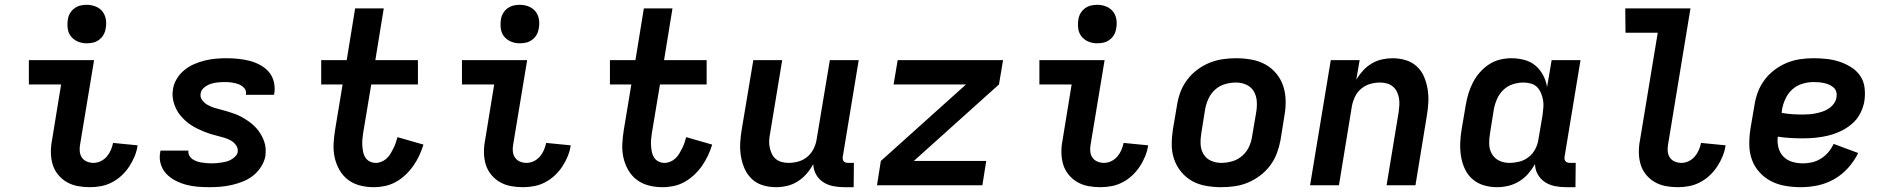

<svg xmlns="http://www.w3.org/2000/svg" viewBox="-20 -770 7840 798"><path d="M354 8Q328 8 303.5 3.5Q279 -1 258 -13Q237 -25 221.5 -44Q206 -63 199 -86Q192 -109 191.5 -135Q191 -161 196 -186L234 -419H100V-520H371L313 -170Q310 -155 311.5 -140.5Q313 -126 320.5 -115Q328 -104 341 -98.5Q354 -93 368 -93Q384 -93 398.5 -100Q413 -107 423.5 -119Q434 -131 440.5 -146Q447 -161 450 -176L552 -166Q549 -144 540 -121.5Q531 -99 517.5 -78.5Q504 -58 486 -41Q468 -24 446 -12.5Q424 -1 400.5 3.5Q377 8 354 8ZM340 -590Q321 -590 304 -597Q287 -604 275.5 -618Q264 -632 261.5 -651Q259 -670 262 -689Q264 -703 271 -715Q278 -727 289.5 -735.5Q301 -744 314 -747Q327 -750 341 -750Q360 -750 377.5 -743Q395 -736 406 -722Q417 -708 420 -689Q423 -670 419 -651Q417 -637 410 -625Q403 -613 391.5 -604.5Q380 -596 367 -593Q354 -590 340 -590Z M851 8Q826 8 801 6Q776 4 752.5 -2.5Q729 -9 708 -20Q687 -31 671 -48Q655 -65 648 -88.5Q641 -112 646 -138L647 -144H764L763 -143Q762 -132 767 -123Q772 -114 780 -108.5Q788 -103 798 -99.5Q808 -96 818 -94.5Q828 -93 839 -92Q850 -91 860 -91Q870 -91 880.5 -92Q891 -93 901 -94.5Q911 -96 921 -98.5Q931 -101 940.5 -106.5Q950 -112 958 -120Q966 -128 968 -138Q970 -154 961 -166.5Q952 -179 939.5 -186Q927 -193 912.5 -197.5Q898 -202 883 -205.5Q868 -209 854 -213.5Q840 -218 826.5 -223.5Q813 -229 800 -235.5Q787 -242 774.5 -250Q762 -258 751.5 -267.5Q741 -277 731.5 -288Q722 -299 715 -312Q708 -325 703.5 -339Q699 -353 697.5 -368Q696 -383 699 -399Q702 -421 714.5 -442Q727 -463 746 -478.5Q765 -494 787 -503.5Q809 -513 831.5 -518.5Q854 -524 876.5 -526Q899 -528 921 -528Q946 -528 970.5 -525.5Q995 -523 1018 -517Q1041 -511 1062 -499.5Q1083 -488 1097.5 -471Q1112 -454 1118 -430.5Q1124 -407 1120 -382L1119 -376H1002V-377Q1005 -393 995 -404Q985 -415 971.5 -420Q958 -425 943.5 -427Q929 -429 914 -429Q900 -429 885 -427.5Q870 -426 856 -421.5Q842 -417 829 -406.5Q816 -396 814 -382Q811 -367 820 -354.5Q829 -342 842 -334.5Q855 -327 869 -322.5Q883 -318 897.5 -314.5Q912 -311 926.5 -306.5Q941 -302 955 -297Q969 -292 982 -285Q995 -278 1007 -270Q1019 -262 1030 -252.5Q1041 -243 1050 -232Q1059 -221 1066 -208.5Q1073 -196 1078 -182Q1083 -168 1084 -152.5Q1085 -137 1083 -121Q1079 -99 1065.5 -77.5Q1052 -56 1032.5 -40.5Q1013 -25 990.5 -16Q968 -7 944.5 -1.5Q921 4 897.5 6Q874 8 851 8Z M1534 8Q1504 8 1476.5 1Q1449 -6 1427 -22.5Q1405 -39 1391 -63.5Q1377 -88 1371 -115.5Q1365 -143 1366.5 -172.5Q1368 -202 1373 -232L1404 -419H1315V-520H1421L1456 -735H1575L1540 -520H1717V-419H1523L1489 -215Q1487 -202 1486 -189Q1485 -176 1486 -163Q1487 -150 1489.5 -137.5Q1492 -125 1499 -114.5Q1506 -104 1517.5 -98.5Q1529 -93 1542 -93Q1554 -93 1566 -98Q1578 -103 1587.5 -112Q1597 -121 1603.5 -132Q1610 -143 1615.5 -154Q1621 -165 1625 -177Q1629 -189 1632 -200L1740 -169Q1733 -146 1722.5 -123.5Q1712 -101 1698 -81Q1684 -61 1665.5 -43.5Q1647 -26 1625.5 -14Q1604 -2 1580.5 3Q1557 8 1534 8Z M2154 8Q2128 8 2103.5 3.5Q2079 -1 2058 -13Q2037 -25 2021.5 -44Q2006 -63 1999 -86Q1992 -109 1991.5 -135Q1991 -161 1996 -186L2034 -419H1900V-520H2171L2113 -170Q2110 -155 2111.5 -140.5Q2113 -126 2120.5 -115Q2128 -104 2141 -98.5Q2154 -93 2168 -93Q2184 -93 2198.5 -100Q2213 -107 2223.5 -119Q2234 -131 2240.5 -146Q2247 -161 2250 -176L2352 -166Q2349 -144 2340 -121.5Q2331 -99 2317.5 -78.5Q2304 -58 2286 -41Q2268 -24 2246 -12.5Q2224 -1 2200.5 3.5Q2177 8 2154 8ZM2140 -590Q2121 -590 2104 -597Q2087 -604 2075.5 -618Q2064 -632 2061.5 -651Q2059 -670 2062 -689Q2064 -703 2071 -715Q2078 -727 2089.5 -735.5Q2101 -744 2114 -747Q2127 -750 2141 -750Q2160 -750 2177.5 -743Q2195 -736 2206 -722Q2217 -708 2220 -689Q2223 -670 2219 -651Q2217 -637 2210 -625Q2203 -613 2191.5 -604.5Q2180 -596 2167 -593Q2154 -590 2140 -590Z M2734 8Q2704 8 2676.5 1Q2649 -6 2627 -22.5Q2605 -39 2591 -63.5Q2577 -88 2571 -115.5Q2565 -143 2566.5 -172.5Q2568 -202 2573 -232L2604 -419H2515V-520H2621L2656 -735H2775L2740 -520H2917V-419H2723L2689 -215Q2687 -202 2686 -189Q2685 -176 2686 -163Q2687 -150 2689.5 -137.5Q2692 -125 2699 -114.5Q2706 -104 2717.5 -98.5Q2729 -93 2742 -93Q2754 -93 2766 -98Q2778 -103 2787.5 -112Q2797 -121 2803.5 -132Q2810 -143 2815.5 -154Q2821 -165 2825 -177Q2829 -189 2832 -200L2940 -169Q2933 -146 2922.5 -123.5Q2912 -101 2898 -81Q2884 -61 2865.5 -43.5Q2847 -26 2825.5 -14Q2804 -2 2780.5 3Q2757 8 2734 8Z M3206 8Q3177 8 3150.5 0Q3124 -8 3105 -26Q3086 -44 3075 -68.5Q3064 -93 3059.5 -120.5Q3055 -148 3056.5 -176Q3058 -204 3063 -233L3111 -520H3231L3181 -217Q3178 -202 3177 -187Q3176 -172 3179 -158Q3182 -144 3187.5 -131.5Q3193 -119 3203.5 -110Q3214 -101 3228 -97Q3242 -93 3257 -93Q3277 -93 3297.5 -98.5Q3318 -104 3334.5 -117.5Q3351 -131 3361 -150.5Q3371 -170 3374 -190L3429 -520H3549L3483 -120Q3482 -115 3482.5 -109.5Q3483 -104 3486.5 -100Q3490 -96 3495 -94.5Q3500 -93 3506 -93H3529L3528 8H3489Q3465 8 3442.5 3.5Q3420 -1 3401.5 -13Q3383 -25 3372 -44.5Q3361 -64 3360 -88Q3349 -67 3332.5 -48Q3316 -29 3295.5 -16Q3275 -3 3251.5 2.5Q3228 8 3206 8Z M3625 0 3641 -101 3995 -419H3694L3711 -520H4149L4132 -419L3778 -101H4079L4063 0Z M4554 8Q4528 8 4503.5 3.5Q4479 -1 4458 -13Q4437 -25 4421.5 -44Q4406 -63 4399 -86Q4392 -109 4391.5 -135Q4391 -161 4396 -186L4434 -419H4300V-520H4571L4513 -170Q4510 -155 4511.5 -140.5Q4513 -126 4520.5 -115Q4528 -104 4541 -98.5Q4554 -93 4568 -93Q4584 -93 4598.5 -100Q4613 -107 4623.5 -119Q4634 -131 4640.5 -146Q4647 -161 4650 -176L4752 -166Q4749 -144 4740 -121.5Q4731 -99 4717.5 -78.5Q4704 -58 4686 -41Q4668 -24 4646 -12.5Q4624 -1 4600.5 3.5Q4577 8 4554 8ZM4540 -590Q4521 -590 4504 -597Q4487 -604 4475.5 -618Q4464 -632 4461.5 -651Q4459 -670 4462 -689Q4464 -703 4471 -715Q4478 -727 4489.5 -735.5Q4501 -744 4514 -747Q4527 -750 4541 -750Q4560 -750 4577.5 -743Q4595 -736 4606 -722Q4617 -708 4620 -689Q4623 -670 4619 -651Q4617 -637 4610 -625Q4603 -613 4591.5 -604.5Q4580 -596 4567 -593Q4554 -590 4540 -590Z M5056 8Q5024 8 4992.5 2.5Q4961 -3 4935 -17.5Q4909 -32 4889.5 -55.5Q4870 -79 4860 -108Q4850 -137 4850 -169Q4850 -201 4855 -233L4872 -333Q4876 -360 4886 -387Q4896 -414 4914 -438Q4932 -462 4956 -480Q4980 -498 5007 -509Q5034 -520 5062 -524Q5090 -528 5117 -528Q5149 -528 5180.5 -522.5Q5212 -517 5238.5 -502.5Q5265 -488 5284.5 -464.5Q5304 -441 5313.5 -412Q5323 -383 5323.5 -351Q5324 -319 5318 -287L5302 -187Q5297 -160 5287 -133Q5277 -106 5259 -82Q5241 -58 5217 -40Q5193 -22 5166.5 -11Q5140 0 5111.5 4Q5083 8 5056 8ZM5056 -93Q5078 -93 5101 -99.5Q5124 -106 5142.5 -122Q5161 -138 5171 -159.5Q5181 -181 5184 -203L5201 -303Q5205 -326 5203.5 -349Q5202 -372 5191 -390.5Q5180 -409 5160 -418Q5140 -427 5117 -427Q5095 -427 5072 -420.5Q5049 -414 5031 -398Q5013 -382 5003 -360.5Q4993 -339 4989 -317L4973 -217Q4969 -194 4970 -171Q4971 -148 4982 -129.5Q4993 -111 5013 -102Q5033 -93 5056 -93Z M5425 0 5511 -520H5631L5617 -439Q5629 -459 5645 -476.5Q5661 -494 5681 -506Q5701 -518 5723.5 -523Q5746 -528 5767 -528Q5796 -528 5822.5 -520Q5849 -512 5868.5 -494Q5888 -476 5898.5 -451.5Q5909 -427 5913.5 -399.5Q5918 -372 5916.5 -344Q5915 -316 5910 -287L5863 0H5743L5793 -303Q5795 -318 5796 -333Q5797 -348 5794.5 -362Q5792 -376 5786 -388.5Q5780 -401 5769.5 -410Q5759 -419 5745 -423Q5731 -427 5716 -427Q5696 -427 5676 -421.5Q5656 -416 5639 -402.5Q5622 -389 5612.5 -369.5Q5603 -350 5599 -330L5545 0Z M6202 8Q6173 8 6146.5 0Q6120 -8 6100 -25.5Q6080 -43 6068.5 -67.5Q6057 -92 6052.5 -119.5Q6048 -147 6049 -175.5Q6050 -204 6055 -233L6072 -333Q6076 -357 6083 -380.5Q6090 -404 6101.5 -426.5Q6113 -449 6130 -468.5Q6147 -488 6168 -502Q6189 -516 6213.5 -522Q6238 -528 6262 -528Q6289 -528 6315.5 -521Q6342 -514 6361.5 -497.5Q6381 -481 6393.5 -457.5Q6406 -434 6410 -408L6429 -520H6549L6483 -120Q6482 -115 6482.5 -109.5Q6483 -104 6486.5 -100Q6490 -96 6495 -94.5Q6500 -93 6506 -93H6529L6528 8H6489Q6465 8 6442.5 3.5Q6420 -1 6401.5 -13Q6383 -25 6371.5 -45Q6360 -65 6360 -88Q6348 -67 6331.5 -48Q6315 -29 6293.5 -16Q6272 -3 6248.5 2.5Q6225 8 6202 8ZM6253 -93Q6273 -93 6294 -98Q6315 -103 6332.5 -116.5Q6350 -130 6360.5 -149.5Q6371 -169 6374 -190L6391 -290Q6393 -306 6394.5 -322Q6396 -338 6393.5 -353Q6391 -368 6385 -382.5Q6379 -397 6369 -407.5Q6359 -418 6343.5 -422.5Q6328 -427 6312 -427Q6290 -427 6268 -420Q6246 -413 6229 -397Q6212 -381 6202.5 -359.5Q6193 -338 6189 -317L6173 -217Q6169 -194 6169.5 -171.5Q6170 -149 6180.5 -130.5Q6191 -112 6210.5 -102.5Q6230 -93 6253 -93Z M6954 8Q6928 8 6903.5 3.5Q6879 -1 6858 -13Q6837 -25 6821.5 -44Q6806 -63 6799 -86Q6792 -109 6791.5 -135Q6791 -161 6796 -186L6870 -634H6736L6735 -735H7006L6913 -170Q6910 -155 6911.5 -140.5Q6913 -126 6920.5 -115Q6928 -104 6941 -98.5Q6954 -93 6968 -93Q6984 -93 6998.5 -100Q7013 -107 7023.5 -119Q7034 -131 7040.5 -146Q7047 -161 7050 -176L7152 -166Q7149 -144 7140 -121.5Q7131 -99 7117.5 -78.5Q7104 -58 7086 -41Q7068 -24 7046 -12.5Q7024 -1 7000.5 3.5Q6977 8 6954 8Z M7465 8Q7432 8 7400 2.5Q7368 -3 7341 -17Q7314 -31 7293 -54Q7272 -77 7261.5 -106Q7251 -135 7250.5 -167.5Q7250 -200 7255 -233L7272 -333Q7276 -360 7286 -387Q7296 -414 7314 -438Q7332 -462 7356 -480Q7380 -498 7407 -509Q7434 -520 7462 -524Q7490 -528 7517 -528Q7545 -528 7572.5 -525Q7600 -522 7625.5 -513.5Q7651 -505 7673.5 -491Q7696 -477 7711 -455.5Q7726 -434 7729.5 -406.5Q7733 -379 7729 -351Q7725 -325 7712 -299.5Q7699 -274 7677.5 -255.5Q7656 -237 7630.5 -225Q7605 -213 7578.5 -206.5Q7552 -200 7525.5 -197.5Q7499 -195 7473 -195Q7446 -195 7420 -196.5Q7394 -198 7369 -202Q7366 -179 7371.5 -157Q7377 -135 7392 -119.5Q7407 -104 7428.5 -97.5Q7450 -91 7474 -91Q7493 -91 7512 -95.5Q7531 -100 7548.5 -111Q7566 -122 7579.5 -138Q7593 -154 7601 -172L7703 -134Q7687 -101 7661.5 -72.5Q7636 -44 7603.5 -25.5Q7571 -7 7535.5 0.5Q7500 8 7465 8ZM7472 -294Q7486 -294 7500 -295Q7514 -296 7528 -299Q7542 -302 7555.5 -306.5Q7569 -311 7581.5 -319.5Q7594 -328 7602.5 -340Q7611 -352 7613 -366Q7615 -378 7612 -388.5Q7609 -399 7601 -406Q7593 -413 7583.5 -417.5Q7574 -422 7562.5 -424.5Q7551 -427 7540 -428Q7529 -429 7518 -429Q7495 -429 7471.5 -422Q7448 -415 7430 -399Q7412 -383 7401.5 -361Q7391 -339 7387 -317L7385 -301Q7406 -297 7428 -295.5Q7450 -294 7472 -294Z"/></svg>

Font: Iosevka Extended
Style: Bold Italic
Weight: 700
Width: 7
Italic angle: -9°
Monospace: yes
Designer: Belleve Invis
Foundry: Belleve Invis
Version: Version 32.5.0; ttfautohint (v1.8.4)